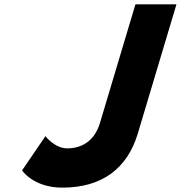

<svg xmlns="http://www.w3.org/2000/svg" viewBox="-20 -845 829 880"><path d="M788.7 -825H600.7L438 -281C413.1 -198 353.7 -165 288.3 -165C230.4 -165 188.2 -221 188.2 -221L81.2 -64C81.2 -64 132.6 15 265.9 15C445.4 15 563.1 -71 611.6 -233Z"/></svg>

Font: Hussar
Style: BdSuprExtOblThree
Weight: 700
Foundry: Cannot Into Space Fonts
Version: Version 2.00